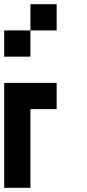

<svg xmlns="http://www.w3.org/2000/svg" viewBox="-20 -895 415 915"><path d="M125 -750V-875H250V-750ZM0 -625V-750H125V-625ZM125 0H0V-500H250V-375H125Z"/></svg>

Font: Tiny5
Style: Regular
Weight: 400
Designer: Stefan Schmidt
Foundry: Made with Bits'n'Picas by Kreative Software
Version: Version 1.002; ttfautohint (v1.8.4.7-5d5b)